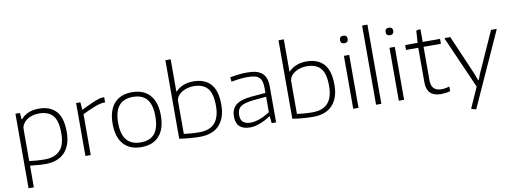

<svg xmlns="http://www.w3.org/2000/svg" viewBox="-74 -1259 5162 1929"><g transform="rotate(-10 2506.5 -294.0)"><path d="M87 -540H133L138 -474H144Q174 -511 219.5 -530.5Q265 -550 325 -550Q440 -550 501.5 -483.5Q563 -417 563 -271Q563 -198 543.5 -145Q524 -92 489 -57.5Q454 -23 405.5 -6.5Q357 10 298 10Q252 10 211 5.5Q170 1 141 -1V220H87ZM299 -37Q398 -37 452.5 -91.5Q507 -146 507 -270Q507 -395 460.5 -448.5Q414 -502 318 -502Q284 -502 252 -493Q220 -484 195.5 -466.5Q171 -449 156 -425Q141 -401 141 -371V-48Q170 -44 211.5 -40.5Q253 -37 299 -37Z M706 -540H750L755 -464H759Q797 -482 827.5 -496.5Q858 -511 884 -522Q910 -533 932 -540Q954 -547 975 -549H994V-496H976Q930 -491 875 -468.5Q820 -446 760 -417V0H706Z M1277 10Q1158 10 1094.5 -62.5Q1031 -135 1031 -270Q1031 -405 1094.5 -477.5Q1158 -550 1277 -550Q1396 -550 1459.5 -477.5Q1523 -405 1523 -270Q1523 -135 1459.5 -62.5Q1396 10 1277 10ZM1277 -38Q1374 -38 1420.5 -95Q1467 -152 1467 -270Q1467 -388 1420.5 -445Q1374 -502 1277 -502Q1087 -502 1087 -270Q1087 -38 1277 -38Z M1876 10Q1826 10 1771 5.5Q1716 1 1664 -7V-808H1718V-476Q1752 -512 1797.5 -531Q1843 -550 1903 -550Q2017 -550 2078.5 -483Q2140 -416 2140 -271Q2140 -198 2120.5 -145Q2101 -92 2066.5 -57.5Q2032 -23 1983 -6.5Q1934 10 1876 10ZM1875 -36Q1925 -36 1964 -49Q2003 -62 2030 -90.5Q2057 -119 2071 -163.5Q2085 -208 2085 -270Q2085 -395 2038.5 -448.5Q1992 -502 1896 -502Q1863 -502 1831 -493Q1799 -484 1774 -468Q1749 -452 1733.5 -428.5Q1718 -405 1718 -377V-47Q1747 -43 1788 -39.5Q1829 -36 1875 -36Z M2388 5Q2244 5 2244 -130Q2244 -208 2293.5 -248Q2343 -288 2455 -298L2597 -310V-358Q2597 -397 2589.5 -424Q2582 -451 2565 -467.5Q2548 -484 2519.5 -491Q2491 -498 2448 -498Q2410 -498 2371.5 -494Q2333 -490 2281 -480L2276 -526Q2331 -536 2372 -540Q2413 -544 2455 -544Q2556 -544 2603.5 -502Q2651 -460 2651 -369V0H2606L2599 -70H2594Q2475 5 2388 5ZM2400 -42Q2486 -42 2597 -113V-271L2468 -259Q2420 -254 2387.5 -245.5Q2355 -237 2335 -222Q2315 -207 2306.5 -185.5Q2298 -164 2298 -133Q2298 -42 2400 -42Z M3030 10Q2980 10 2925 5.5Q2870 1 2818 -7V-808H2872V-476Q2906 -512 2951.5 -531Q2997 -550 3057 -550Q3171 -550 3232.5 -483Q3294 -416 3294 -271Q3294 -198 3274.5 -145Q3255 -92 3220.5 -57.5Q3186 -23 3137 -6.5Q3088 10 3030 10ZM3029 -36Q3079 -36 3118 -49Q3157 -62 3184 -90.5Q3211 -119 3225 -163.5Q3239 -208 3239 -270Q3239 -395 3192.5 -448.5Q3146 -502 3050 -502Q3017 -502 2985 -493Q2953 -484 2928 -468Q2903 -452 2887.5 -428.5Q2872 -405 2872 -377V-47Q2901 -43 2942 -39.5Q2983 -36 3029 -36Z M3465 -664Q3427 -664 3427 -702Q3427 -740 3465 -740Q3505 -740 3505 -702Q3505 -664 3465 -664ZM3438 -540H3492V0H3438Z M3671 -808H3725V0H3671Z M3930 -664Q3892 -664 3892 -702Q3892 -740 3930 -740Q3970 -740 3970 -702Q3970 -664 3930 -664ZM3903 -540H3957V0H3903Z M4333 8Q4188 8 4188 -137V-490H4063V-540H4190L4198 -664L4242 -671V-540H4419V-490H4242V-148Q4242 -39 4346 -39Q4383 -39 4428 -52V-5Q4403 2 4379 5Q4355 8 4333 8Z M4608 209 4607 200 4698 -4 4466 -531V-540H4523L4700 -130L4724 -64H4729L4755 -130L4939 -540H4994V-531L4654 220Z"/></g></svg>

Font: Encode Sans Wide
Style: ExtraLight
Weight: 200
Designer: Pablo Impallari, Andres Torresi
Foundry: Pablo Impallari, Andres Torresi
Version: Version 1.000; ttfautohint (v1.00) -l 8 -r 50 -G 200 -x 14 -